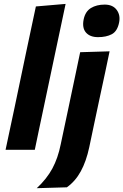

<svg xmlns="http://www.w3.org/2000/svg" viewBox="-20 -766 631 982"><path d="M8.5 0Q20 -53 30.5 -103.5Q41 -154 54.5 -216L112.5 -493Q125.5 -554 138 -613.2Q150.5 -672.5 163.5 -733L315.5 -746Q303 -687 289.8 -624.5Q276.5 -562 262 -493.5L203.5 -216.5Q190 -153 179.5 -103.2Q169 -53.5 158 0ZM168 196.5Q219 149 247.8 95.8Q276.5 42.5 290.5 -27.5L330.5 -216L341 -266Q356.5 -340.5 367.8 -393Q379 -445.5 390 -499L540.5 -503.5Q529 -448.5 517.8 -395.2Q506.5 -342 490 -266Q474 -191 461.5 -131.8Q449 -72.5 436.5 -13Q421 59.5 393.2 110.2Q365.5 161 322 192ZM481.5 -576Q440 -576 419.5 -599.8Q399 -623.5 408 -667.5Q416.5 -707.5 445.2 -725Q474 -742.5 515.5 -742.5Q557 -742.5 577 -715.2Q597 -688 589 -650Q580 -606 551.8 -591Q523.5 -576 481.5 -576Z"/></svg>

Font: Commissioner
Style: Bold Italic
Weight: 700
Italic angle: -12°
Designer: Kostas Bartsokas
Foundry: Kostas Bartsokas
Version: Version 1.000; ttfautohint (v1.8.3)